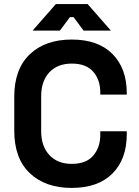

<svg xmlns="http://www.w3.org/2000/svg" viewBox="-20 -908 684 942"><path d="M332 14Q202 14 126 -58.5Q50 -131 50 -266V-434Q50 -569 126 -641.5Q202 -714 332 -714Q461 -714 531.5 -643.5Q602 -573 602 -450V-444H472V-454Q472 -516 437.5 -556Q403 -596 332 -596Q262 -596 222 -553Q182 -510 182 -436V-264Q182 -191 222 -147.5Q262 -104 332 -104Q403 -104 437.5 -144.5Q472 -185 472 -246V-264H602V-250Q602 -127 531.5 -56.5Q461 14 332 14ZM140 -758 254 -888H410L524 -758H390L341 -824H323L274 -758Z"/></svg>

Font: Space Grotesk Light
Style: Bold
Weight: 700
Version: Version 2.000